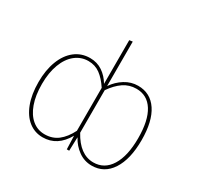

<svg xmlns="http://www.w3.org/2000/svg" viewBox="-158 -922 1152 1119"><g transform="rotate(30 418.0 -363.0)"><path d="M763 -264Q763 -136 715.5 -63Q668 10 584 10Q535 10 495 -18.5Q455 -47 431 -92L428 0H412L409 -90Q353 10 254 10Q201 10 160 -22Q119 -54 96 -114.5Q73 -175 73 -258Q73 -338 96.5 -399.5Q120 -461 163.5 -495Q207 -529 265 -529Q312 -529 348.5 -504.5Q385 -480 409 -439V-733L431 -736V-437Q459 -478 500 -503.5Q541 -529 588 -529Q671 -529 717 -460Q763 -391 763 -264ZM409 -123V-412Q378 -459 344 -484Q310 -509 265 -509Q216 -509 177.5 -478.5Q139 -448 117.5 -391Q96 -334 96 -258Q96 -181 116 -125.5Q136 -70 172 -40.5Q208 -11 255 -11Q307 -11 344 -39.5Q381 -68 409 -123ZM740 -264Q740 -383 700.5 -446Q661 -509 588 -509Q540 -509 502 -483Q464 -457 431 -409V-123Q492 -11 583 -11Q657 -11 698.5 -77.5Q740 -144 740 -264Z"/></g></svg>

Font: Fira Sans Thin
Style: Regular
Weight: 100
Designer: bBox Type GmbH & Carrois Corporate GbR & Edenspiekermann AG
Foundry: bBox Type GmbH & Carrois Corporate GbR & Edenspiekermann AG
Version: Version 4.301